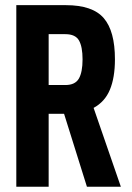

<svg xmlns="http://www.w3.org/2000/svg" viewBox="-20 -710 500 730"><path d="M223.6 -277.3H165V0H42V-690.4H230.5Q332 -690.4 374.5 -641.1Q417 -591.8 417 -484.4Q417 -415 397.9 -369.1Q378.9 -323.2 335.9 -299.8L439.5 0H310.5ZM165 -386.7H228.5Q265.6 -386.7 279.8 -411.1Q293.9 -435.5 293.9 -484.4Q293.9 -532.2 280.3 -556.2Q266.6 -580.1 228.5 -580.1H165Z"/></svg>

Font: Altinn-DIN Condensed
Style: DINCondensed-Bold
Weight: 700
Width: 3
Designer: Charles Nix
Foundry: Altinn
Version: Version 2.00